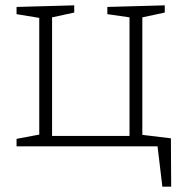

<svg xmlns="http://www.w3.org/2000/svg" viewBox="-20 -548 687 719"><path d="M620 -30 621 151H588L570 0H42V-28L127 -44V-481L42 -495V-522L258 -528V-501L175 -483V-39H465V-483L382 -495V-522L597 -528V-501L513 -483V-43Z"/></svg>

Font: Bitter Light
Style: Regular
Weight: 300
Designer: Sol Matas, and Bitter project Authors
Foundry: Sol Matas
Version: Version 2.001